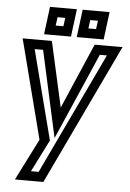

<svg xmlns="http://www.w3.org/2000/svg" viewBox="-60 -728 672 995"><g transform="rotate(5 276.0 -230.5)"><path d="M516 -509H425H407L399 -491L260 -169L188 -492L184 -509H166H68H32L41 -475L165 7L73 189L56 223H93H187H204L212 206L536 -476L552 -509H516ZM475 -459 175 173H135L214 16L219 7L217 -2L99 -459H143L226 -81L242 -9L274 -82L438 -459H475ZM284 -565 296 -659 299 -684H274H184H159L156 -659L144 -565L141 -540H166H256H281L284 -565ZM237 -590H197L203 -634H243L237 -590ZM454 -565 466 -659 469 -684H444H354H329L326 -659L314 -565L311 -540H336H426H451L454 -565ZM407 -590H367L373 -634H413L407 -590Z"/></g></svg>

Font: Gamestation Text Outline
Style: Italic
Weight: 400
Designer: Jonas Hecksher
Foundry: Jonas Hecksher, Playtypeª, e-types AS
Version: Version 1.003